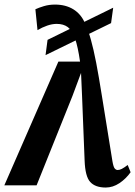

<svg xmlns="http://www.w3.org/2000/svg" viewBox="-52 -830 606 860"><path d="M421.5 10Q375 10 352.2 -14.8Q329.5 -39.5 327 -111L315.5 -401L311 -503.5L272.5 -400L112 0H-32.5L209.5 -554H306.5Q297 -621 284 -657.5Q271 -694 251.8 -708.5Q232.5 -723 202 -723Q181.5 -723 159.2 -715.2Q137 -707.5 116 -695L106.5 -788.5Q121.5 -795.5 144.5 -802.5Q167.5 -809.5 194.5 -809.5Q242 -809.5 276.2 -788.5Q310.5 -767.5 328 -727.5Q343 -695.5 355 -652.8Q367 -610 378.8 -549Q390.5 -488 404.5 -400L451.5 -108.5Q456 -82 462 -75.2Q468 -68.5 475 -68.5Q483.5 -68.5 493.5 -73.5Q503.5 -78.5 520 -91L533 -58.5Q512 -29 482.8 -9.5Q453.5 10 421.5 10ZM152 -583 161 -651.5 455 -795.5 445.5 -726.5Z"/></svg>

Font: Merriweather 20pt ExtraBold
Style: Italic
Weight: 800
Italic angle: -7.8°
Version: Version 2.101